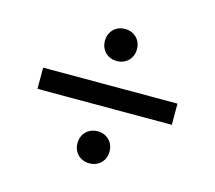

<svg xmlns="http://www.w3.org/2000/svg" viewBox="-80 -615 784 701"><g transform="rotate(15 312.5 -264.0)"><path d="M566.4 -223.6H58.6V-303.7H566.4ZM251 -457Q251 -474.6 258.8 -488.3Q266.6 -502 280.3 -509.8Q293.9 -517.6 311.5 -517.6Q329.1 -517.6 342.8 -509.8Q356.4 -502 364.3 -488.3Q372.1 -474.6 372.1 -457Q372.1 -439.5 364.3 -425.8Q356.4 -412.1 342.8 -404.3Q329.1 -396.5 311.5 -396.5Q293.9 -396.5 280.3 -404.3Q266.6 -412.1 258.8 -425.8Q251 -439.5 251 -457ZM251 -70.3Q251 -87.9 258.8 -101.6Q266.6 -115.2 280.3 -123Q293.9 -130.9 311.5 -130.9Q329.1 -130.9 342.8 -123Q356.4 -115.2 364.3 -101.6Q372.1 -87.9 372.1 -70.3Q372.1 -52.7 364.3 -39.1Q356.4 -25.4 342.8 -17.6Q329.1 -9.8 311.5 -9.8Q293.9 -9.8 280.3 -17.6Q266.6 -25.4 258.8 -39.1Q251 -52.7 251 -70.3Z"/></g></svg>

Font: Wanted Sans Std Variable
Style: Regular
Weight: 400
Designer: Original Design by Kil Hyung-jin and Kang Hanbin, Wanted Lab, Inc;
Foundry: Wanted Lab, Inc.
Version: Version 1.003;Glyphs 3.2 (3227)